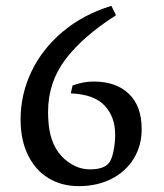

<svg xmlns="http://www.w3.org/2000/svg" viewBox="-20 -633 568 665"><path d="M291.5 -46.4Q342.3 -46.4 358.9 -70.8Q368.2 -84 373.5 -111.6Q378.9 -139.2 378.9 -167Q378.9 -228 342.5 -267.1Q306.2 -306.2 225.1 -309.6L231.4 -336.9Q267.6 -350.6 304.2 -350.6Q381.8 -350.6 426.3 -308.1Q470.7 -265.6 470.7 -186Q470.7 -128.4 443.1 -83.5Q415.5 -38.6 366 -13.4Q316.4 11.7 252.9 11.7Q193.4 11.7 147.7 -16.1Q102.1 -43.9 76.7 -96.2Q51.3 -148.4 51.3 -219.2Q51.3 -306.2 88.9 -385Q126.5 -463.9 197.5 -523.4Q268.6 -583 365.7 -612.8L381.8 -580.1Q268.6 -508.3 207.5 -428.5Q146.5 -348.6 146.5 -245.6Q146.5 -199.2 155 -165Q163.6 -130.9 182.6 -105Q201.2 -79.6 230.2 -63Q259.3 -46.4 291.5 -46.4Z"/></svg>

Font: Vesper Libre
Style: Regular
Weight: 400
Designer: Robert Keller & Kimya Gandhi
Foundry: Mota Italic
Version: Version 1.058